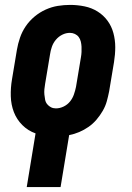

<svg xmlns="http://www.w3.org/2000/svg" viewBox="-20 -548 540 783"><path d="M89 215 125 -4Q94 -15 71 -38Q48 -61 36.5 -91Q25 -121 24 -155.5Q23 -190 29 -225L49 -345Q53 -369 61.5 -394Q70 -419 85 -441Q100 -463 121 -480.5Q142 -498 166.5 -509Q191 -520 216 -524Q241 -528 266 -528Q296 -528 325 -522Q354 -516 378 -501Q402 -486 418.5 -463.5Q435 -441 442.5 -413Q450 -385 450 -355.5Q450 -326 445 -295L425 -175Q421 -155 415.5 -135Q410 -115 399 -96Q388 -77 373.5 -60Q359 -43 341 -30.5Q323 -18 303 -9.5Q283 -1 262 3L227 215ZM208 -106Q224 -106 239.5 -113.5Q255 -121 265.5 -134Q276 -147 281.5 -163Q287 -179 290 -194L310 -314Q312 -325 312.5 -336Q313 -347 312.5 -357.5Q312 -368 309.5 -378.5Q307 -389 301 -397Q295 -405 285.5 -409.5Q276 -414 265 -414Q249 -414 234 -406.5Q219 -399 208 -386Q197 -373 191.5 -357Q186 -341 184 -326L164 -206Q162 -195 161 -184Q160 -173 161 -162.5Q162 -152 164 -141.5Q166 -131 172.5 -123Q179 -115 188 -110.5Q197 -106 208 -106Z"/></svg>

Font: Iosevka Curly Heavy
Style: Italic
Weight: 900
Italic angle: -9°
Monospace: yes
Designer: Belleve Invis
Foundry: Belleve Invis
Version: Version 22.1.2; ttfautohint (v1.8.4)